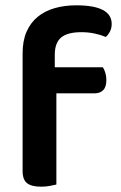

<svg xmlns="http://www.w3.org/2000/svg" viewBox="-20 -695 455 722"><path d="M186 -442H367Q372 -434 376 -421.5Q380 -409 380 -394Q380 -368 368 -356Q356 -344 336 -344H192V-1Q183 1 168 4Q153 7 134 7Q99 7 82 -6Q65 -19 65 -52V-494Q65 -542 80 -576Q95 -610 122 -632Q149 -654 186 -664.5Q223 -675 267 -675Q400 -675 400 -605Q400 -589 393.5 -576.5Q387 -564 378 -556Q359 -564 335.5 -569Q312 -574 286 -574Q234 -574 210 -554Q186 -534 186 -489Z"/></svg>

Font: Baloo Tammudu 2 SemiBold
Style: Regular
Weight: 600
Designer: Maithili Shingre, Omkar Shende and Ek Type
Foundry: Ek Type
Version: Version 1.640;hotconv 1.0.111;makeotfexe 2.5.65597; ttfautoh